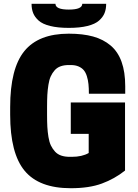

<svg xmlns="http://www.w3.org/2000/svg" viewBox="-20 -970 720 1004"><path d="M350.1 14.2Q184.6 14.2 108.9 -76.9Q33.2 -168 33.2 -370.1V-410.2Q33.2 -611.3 107.2 -702.6Q181.2 -793.9 339.8 -793.9Q413.1 -793.9 466.8 -779.1Q520.5 -764.2 558.6 -731.9Q596.7 -699.7 615.7 -646.7Q634.8 -593.8 634.8 -519V-480H444.8Q444.8 -508.8 442.6 -530.3Q440.4 -551.8 434.3 -571.3Q428.2 -590.8 418 -603Q407.7 -615.2 390.6 -622.6Q373.5 -629.9 350.1 -629.9H339.8Q315.4 -629.9 296.9 -623.3Q278.3 -616.7 265.9 -602.5Q253.4 -588.4 245.4 -570.8Q237.3 -553.2 233.2 -526.6Q229 -500 227.5 -473.4Q226.1 -446.8 226.1 -410.2V-370.1Q226.1 -333.5 227.5 -306.9Q229 -280.3 233.4 -253.4Q237.8 -226.6 246.3 -209Q254.9 -191.4 267.8 -177.2Q280.8 -163.1 300 -156.5Q319.3 -149.9 345.2 -149.9H355Q409.2 -149.9 443.8 -169.9V-270H350.1V-434.1H633.8V-78.1Q579.1 -34.7 512.9 -10.3Q446.8 14.2 350.1 14.2ZM145 -950.2H270Q270 -919.9 339.8 -919.9Q410.2 -919.9 410.2 -950.2H535.2Q535.2 -922.9 526.9 -901.9Q518.6 -880.9 498 -862.5Q477.5 -844.2 437.5 -834.2Q397.5 -824.2 339.8 -824.2Q282.2 -824.2 242.2 -834.2Q202.1 -844.2 181.9 -862.5Q161.6 -880.9 153.3 -901.9Q145 -922.9 145 -950.2Z"/></svg>

Font: Cooper Hewitt
Style: Heavy
Weight: 713
Designer: Village Type and Design LLC
Foundry: Cooper Hewitt Smithsonian Design Museum
Version: 1.000